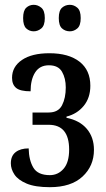

<svg xmlns="http://www.w3.org/2000/svg" viewBox="-20 -767 438 797"><path d="M187 10Q126 10 90.5 -5Q55 -20 40 -42.5Q25 -65 25 -89Q25 -120 45 -135.5Q65 -151 99 -151Q100 -102 118.5 -71Q137 -40 187 -40Q221 -40 244 -66.5Q267 -93 267 -146Q267 -249 182 -249H115V-300H182Q222 -300 237.5 -330Q253 -360 253 -404Q253 -442 237.5 -469Q222 -496 183 -496Q145 -496 126 -466.5Q107 -437 107 -388Q64 -388 47 -402Q30 -416 30 -444Q30 -490 71 -518Q112 -546 185 -546Q265 -546 310 -511Q355 -476 355 -411Q355 -361 327.5 -327.5Q300 -294 256 -283V-278Q311 -267 340.5 -232Q370 -197 370 -145Q370 -78 322.5 -34Q275 10 187 10ZM270 -637Q251 -637 237.5 -649Q224 -661 224 -692Q224 -723 237.5 -735Q251 -747 270 -747Q287 -747 301 -735Q315 -723 315 -692Q315 -661 301 -649Q287 -637 270 -637ZM120 -637Q102 -637 89 -649Q76 -661 76 -692Q76 -723 89 -735Q102 -747 120 -747Q137 -747 151.5 -735Q166 -723 166 -692Q166 -661 151.5 -649Q137 -637 120 -637Z"/></svg>

Font: Noto Serif ExtraCondensed Medium
Style: Regular
Weight: 500
Width: 2
Designer: Monotype Design Team
Foundry: Monotype Imaging Inc.
Version: Version 2.015